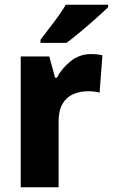

<svg xmlns="http://www.w3.org/2000/svg" viewBox="-20 -786 474 806"><path d="M362 -559Q387 -559 410 -554L398 -397Q380 -403 350 -403Q316 -403 288 -391Q260 -379 243 -351Q226 -323 226 -277V0H67V-549H187L211 -460H219Q239 -499 276.5 -529Q314 -559 362 -559ZM434 -756Q416 -738 384.5 -710Q353 -682 319 -653.5Q285 -625 259 -606H150V-619Q175 -652 205.5 -692Q236 -732 256 -766H434Z"/></svg>

Font: Noto Sans Gurmukhi SemiCondensed ExtraBold
Style: Regular
Weight: 800
Width: 4
Designer: Jelle Bosma - Monotype Design Team
Foundry: Monotype Imaging Inc.
Version: Version 2.004; ttfautohint (v1.8.4.7-5d5b)